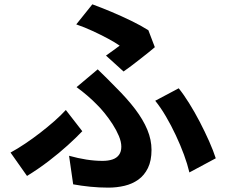

<svg xmlns="http://www.w3.org/2000/svg" viewBox="-20 -817 1040 884"><path d="M468 -561.1Q486.1 -573.5 503.3 -586.4Q520.5 -599.3 531 -606.9Q509.8 -621.7 477 -639.3Q444.2 -656.9 406.8 -674.2Q369.3 -691.6 331.1 -704.7L405.2 -797.1Q446.7 -781.9 493.2 -762.4Q539.8 -742.8 584.6 -721Q629.5 -699.2 663.1 -677.8L692.9 -599.7Q683.3 -591.2 665.4 -576.9Q647.5 -562.7 626.2 -545.9Q604.8 -529.1 584.5 -513.7Q564.2 -498.4 548.9 -487.8ZM298 -99.8Q339.3 -88.3 377.7 -82.3Q416.1 -76.3 452.2 -76.3Q477.9 -76.3 497.5 -82.7Q517.1 -89.2 527.8 -103.9Q538.6 -118.6 538.6 -141.6Q538.6 -164.2 527.2 -191.2Q515.9 -218.1 498.4 -245.2Q480.9 -272.3 461.4 -296.3Q441.9 -320.3 424.7 -336.8Q406 -356.2 382 -376.7Q358.1 -397.3 332.5 -415.8L429.9 -497.7Q452.5 -475.4 472.3 -456.2Q492.2 -437 511.3 -416.7Q565.3 -363.3 602.3 -314.6Q639.2 -265.9 658.4 -219.6Q677.6 -173.3 677.6 -126.9Q677.6 -77.1 661.1 -43.4Q644.6 -9.7 616.7 10.2Q588.8 30.1 553 38.5Q517.1 46.9 478.7 46.9Q437.2 46.9 395.3 42.7Q353.3 38.4 316.9 31.7ZM852 -23.1Q843.1 -61 826.9 -105.1Q810.6 -149.2 789.4 -194.3Q768.3 -239.4 744.2 -280.5Q720.2 -321.5 694.7 -353.1L802.8 -410.5Q826.1 -381.6 851.1 -341.4Q876.2 -301.3 899.8 -255.9Q923.4 -210.5 942.8 -166.8Q962.2 -123.1 973.4 -88.2ZM358.9 -212.9Q331.2 -183.7 292.1 -148.3Q253 -112.8 205.4 -76.3Q157.8 -39.7 104.4 -6.9L28.5 -114.6Q60.8 -132.1 96 -155.8Q131.3 -179.4 165.7 -206.1Q200.1 -232.8 230.5 -259.5Q260.8 -286.2 283.1 -310.6Z"/></svg>

Font: Noto Sans KR Thin
Style: Regular
Weight: 100
Designer: Ryoko NISHIZUKA 西塚涼子 (kana, bopomofo & ideographs); Paul D. Hunt (Latin, Greek & Cyrillic); Sandoll Communications 산돌커뮤니
Foundry: Adobe
Version: Version 2.004-H2;hotconv 1.0.118;makeotfexe 2.5.65603